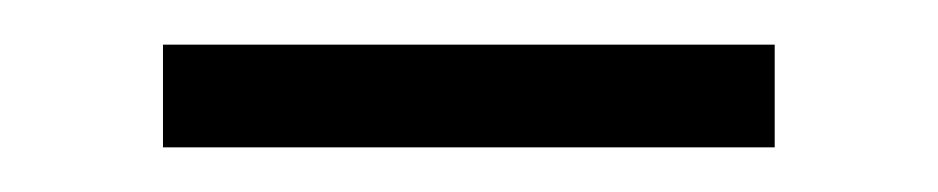

<svg xmlns="http://www.w3.org/2000/svg" viewBox="-20 -333 420 86"><path d="M53 -267H327V-313H53Z"/></svg>

Font: Aspekta 200
Style: Regular
Weight: 200
Designer: Ivo Dolenc
Version: Version 2.000